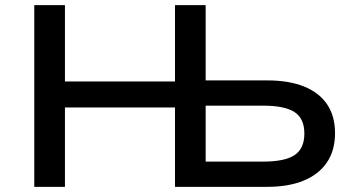

<svg xmlns="http://www.w3.org/2000/svg" viewBox="-20 -725 1381 745"><path d="M113 0V-705H232V-409H659V-705H778V-413H1017Q1101 -413 1159.5 -389.5Q1218 -366 1249 -320.5Q1280 -275 1280 -208Q1280 -142 1249 -95.5Q1218 -49 1159 -24.5Q1100 0 1017 0H659V-308H232V0ZM778 -98H1001Q1086 -98 1123.5 -123.5Q1161 -149 1161 -207Q1161 -265 1123 -290Q1085 -315 1001 -315H778Z"/></svg>

Font: Nunito Sans 7pt SemiExpanded SemiBold
Style: Regular
Weight: 600
Width: 6
Designer: Vernon Adams
Foundry: Vernon Adams
Version: Version 3.101;gftools[0.9.27]